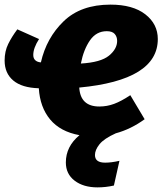

<svg xmlns="http://www.w3.org/2000/svg" viewBox="-20 -571 705 831"><path d="M323 -192Q328 -110 410 -110Q443 -110 474 -121.5Q505 -133 544 -159L606 -55Q547 -12 481 6Q430 29 410.5 53.5Q391 78 391 100Q391 133 435 133Q462 133 497 125L473 232Q438 240 402 240Q341 240 303 211Q265 182 265 132Q265 63 324 14Q241 -1 197 -54Q153 -107 148 -189Q75 -191 37.5 -222.5Q0 -254 0 -309Q0 -349 15.5 -380.5Q31 -412 55 -444L149 -402Q124 -363 124 -333Q124 -318 133 -310Q142 -302 157 -301Q181 -407 255.5 -479Q330 -551 458 -551Q555 -551 609 -509Q663 -467 663 -402Q663 -224 323 -192ZM487 -394Q487 -412 476.5 -424Q466 -436 442 -436Q397 -436 369.5 -396.5Q342 -357 330 -296Q416 -301 451.5 -330Q487 -359 487 -394Z"/></svg>

Font: Trujillo ExtraBold
Style: Italic
Weight: 800
Italic angle: -8°
Designer: Fira Sans original fonts by bBox Type GmbH, Carrois Corporate GbR, & Edenspiekermann AG / Changes by Cristiano Sobral
Foundry: Fira Sans original fonts by bBox Type GmbH, Carrois Corporate GbR, & Edenspiekermann AG / Changes by Cristiano Sobral
Version: Version 4.301;July 28, 2020;FontCreator 13.0.0.2655 64-bit